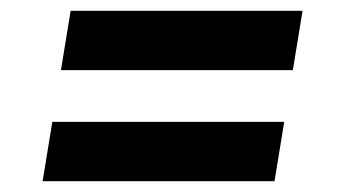

<svg xmlns="http://www.w3.org/2000/svg" viewBox="-20 -518 640 356"><path d="M93 -388 111 -498H541L523 -388ZM59 -182 77 -292H507L489 -182Z"/></svg>

Font: Iosevka Slab XBdEx
Style: Italic
Weight: 800
Width: 7
Italic angle: -9°
Monospace: yes
Designer: Belleve Invis
Foundry: Belleve Invis
Version: Version 11.1.1; ttfautohint (v1.8.3)